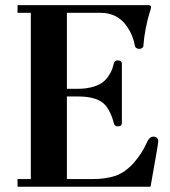

<svg xmlns="http://www.w3.org/2000/svg" viewBox="-20 -713 650 733"><path d="M46.9 0V-29.3H97.7V-664.1H46.9V-693.4H544.9Q556.6 -693.4 556.6 -686.5Q556.6 -679.7 552.7 -669.9Q532.2 -603.5 527.3 -537.1Q527.3 -533.2 522.5 -529.8Q517.6 -526.4 511.7 -526.4Q505.9 -526.4 501 -529.3Q496.1 -532.2 495.1 -537.1Q488.3 -578.1 465.8 -610.4Q429.7 -664.1 363.3 -664.1H235.4V-374H279.3Q311.5 -374 339.4 -382.8Q367.2 -391.6 382.8 -408.2Q406.2 -433.6 414.1 -468.8Q417 -482.4 428.7 -482.4Q445.3 -482.4 445.3 -468.8V-244.1Q445.3 -230.5 429.7 -230.5Q417 -230.5 414.1 -244.1Q405.3 -281.2 384.8 -308.6Q355.5 -344.7 279.3 -344.7H235.4V-29.3H330.1Q384.8 -29.3 421.4 -42Q458 -54.7 491.2 -91.8Q522.5 -127 543 -173.8Q551.8 -191.4 566.4 -191.4Q574.2 -191.4 579.1 -186.5Q584 -181.6 584 -173.8Q584 -167 578.1 -132.8L554.7 0Z"/></svg>

Font: Monomakh Unicode TT
Style: Medium
Weight: 500
Designer: Alexey Kryukov, Aleksandr Andreev
Version: Version 1.1